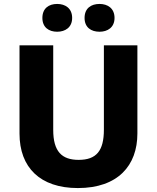

<svg xmlns="http://www.w3.org/2000/svg" viewBox="-20 -944 796 974"><path d="M195 -853C195 -805 228 -783 270 -783C311 -783 346 -805 346 -853C346 -902 311 -924 270 -924C228 -924 195 -902 195 -853ZM409 -853C409 -805 442 -783 485 -783C526 -783 561 -805 561 -853C561 -902 526 -924 485 -924C442 -924 409 -902 409 -853ZM677 -267V-714H507V-286C507 -179 469 -133 379 -133C294 -133 250 -175 250 -285V-714H79V-266C79 -95 183 10 375 10C578 10 677 -104 677 -267Z"/></svg>

Font: Noto Sans Arabic UI XBd
Style: Regular
Weight: 800
Designer: Monotype Design Team, Nadine Chahine and Nizar Qandah
Foundry: Monotype Imaging Inc.
Version: Version 2.010